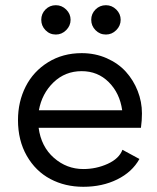

<svg xmlns="http://www.w3.org/2000/svg" viewBox="-20 -716 611 745"><path d="M303.2 8.8Q232.4 8.8 175.3 -21.5Q118.2 -51.8 84 -111.3Q49.8 -170.9 49.8 -250Q49.8 -321.3 79.6 -380.1Q109.4 -439 166.5 -474.4Q223.6 -509.8 296.9 -509.8Q349.6 -509.8 394.3 -490Q439 -470.2 468.5 -437.5Q498 -404.8 514.4 -362.8Q530.8 -320.8 530.8 -275.9Q530.8 -248.5 526.9 -220.2H129.9Q139.6 -147 189.2 -103.5Q238.8 -60.1 303.2 -60.1Q353.5 -60.1 397.9 -80.3Q442.4 -100.6 455.1 -134.8L521 -99.1Q492.7 -48.3 434.8 -19.8Q377 8.8 303.2 8.8ZM130.9 -288.1H454.1Q444.8 -354.5 402.1 -397.2Q359.4 -439.9 296.9 -439.9Q232.9 -439.9 187.7 -396.5Q142.6 -353 130.9 -288.1ZM196.8 -695.8Q219.7 -695.8 236.8 -679Q253.9 -662.1 253.9 -639.2Q253.9 -616.2 236.8 -599.1Q219.7 -582 196.8 -582Q172.9 -582 156.5 -598.9Q140.1 -615.7 140.1 -639.2Q140.1 -662.6 156.5 -679.2Q172.9 -695.8 196.8 -695.8ZM391.1 -695.8Q414.1 -695.8 431.2 -679Q448.2 -662.1 448.2 -639.2Q448.2 -616.2 431.2 -599.1Q414.1 -582 391.1 -582Q367.2 -582 350.6 -598.9Q334 -615.7 334 -639.2Q334 -662.6 350.6 -679.2Q367.2 -695.8 391.1 -695.8Z"/></svg>

Font: Human Sans
Style: Regular
Weight: 400
Designer: Tim Radville
Foundry: Continuum
Version: Version 1.000;FEAKit 1.0